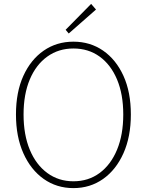

<svg xmlns="http://www.w3.org/2000/svg" viewBox="-20 -953 754 986"><path d="M357 13Q271 13 204.5 -34Q138 -81 100 -166Q62 -251 62 -365Q62 -480 100 -563.5Q138 -647 204.5 -693Q271 -739 357 -739Q443 -739 509.5 -693Q576 -647 614 -563.5Q652 -480 652 -365Q652 -251 614 -166Q576 -81 509.5 -34Q443 13 357 13ZM357 -22Q434 -22 491.5 -64.5Q549 -107 581 -184Q613 -261 613 -365Q613 -469 581 -545Q549 -621 491.5 -662.5Q434 -704 357 -704Q281 -704 223 -662.5Q165 -621 133 -545Q101 -469 101 -365Q101 -261 133 -184Q165 -107 223 -64.5Q281 -22 357 -22ZM333 -781 317 -800 448 -933 473 -904Z"/></svg>

Font: Noto Sans TC Thin
Style: Regular
Weight: 100
Designer: Ryoko NISHIZUKA 西塚涼子 (kana, bopomofo & ideographs); Paul D. Hunt (Latin, Greek & Cyrillic); Sandoll Communications 산돌커뮤니
Foundry: Adobe
Version: Version 2.004-H2;hotconv 1.0.118;makeotfexe 2.5.65603